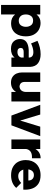

<svg xmlns="http://www.w3.org/2000/svg" viewBox="1390 -1978 782 3602"><g transform="rotate(90 1781.0 -177.0)"><path d="M251 194H73V-541H251V-471Q309 -547 410 -547Q476.5 -547 534.5 -516.5Q592.5 -486 628.5 -421Q662 -359 662 -268Q662 -219 649.5 -170.5Q637 -122 608.2 -82.2Q579.5 -42.5 531.8 -18.2Q484 6 414 6Q311 6 251 -70ZM366 -138Q427 -138 455 -177.5Q483 -217 483 -272Q483 -327 454.5 -367Q426 -407 366 -407Q308 -407 279.5 -367Q251 -327 251 -272Q251 -204 285 -171Q319 -138 366 -138Z M897 8Q803 8 757.5 -41.5Q712 -91 712 -161Q712 -315 919 -325H1060Q1060 -412 957 -412Q888 -412 795 -369L746 -489Q869 -548 998 -548Q1099 -548 1164 -501Q1229 -454 1235 -352V0H1060V-61Q1008 8 897 8ZM952 -113Q999 -113 1025.2 -133.2Q1051.5 -153.5 1060 -183V-230H954Q879 -230 879 -174Q879 -149 896 -131Q913 -113 952 -113Z M1532 8Q1465.5 8 1423 -20.5Q1378.5 -51 1358.8 -98Q1339 -145 1339 -199V-541H1517V-250Q1517 -160 1604 -152Q1658 -158 1681.5 -192.5Q1705 -227 1705 -274V-541H1883V0H1705V-88Q1650 6 1532 8Z M2331 0H2148L1946 -541H2129L2242 -165L2356 -541H2534Z M2775 0H2597V-541H2775V-451Q2835 -548 2949 -548V-385L2928 -386Q2795 -386 2775 -276Z M3269 6Q3174 6 3110.5 -30Q3044 -68.5 3013.5 -131Q2983 -193.5 2983 -268Q2983 -331 3000.8 -379.2Q3018.5 -427.5 3049.5 -461.5Q3080.5 -495.5 3122 -515.5Q3186 -547 3265 -547Q3362 -547 3422 -509.5Q3484 -470 3511.5 -403.8Q3539 -337.5 3539 -256L3538 -223H3162Q3194 -128 3285 -128Q3354 -128 3412 -183L3505 -90Q3419 6 3269 6ZM3366 -318Q3366 -369.5 3337 -395.8Q3308 -422 3266 -422Q3217 -422 3191 -393Q3165 -364 3158 -318Z"/></g></svg>

Font: Argentum Novus
Style: Bold
Weight: 700
Designer: Julieta Ulanovsky (font) & Cristiano Sobral (main changes)
Foundry: Julieta Ulanovsky (font) & Cristiano Sobral (main changes)
Version: Version 3.00;November 27, 2020;FontCreator 13.0.0.2655 64-bi